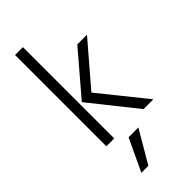

<svg xmlns="http://www.w3.org/2000/svg" viewBox="-295 -760 1051 1051"><g transform="rotate(-45 231.0 -234.5)"><path d="M137 0H76V-707H137ZM226 -266 440 0H364L152 -266L358 -507H433ZM163 238H109L197 51H273Z"/></g></svg>

Font: Hind Madurai Light
Style: Regular
Weight: 300
Designer: Jyotish Sonowal
Foundry: Indian Type Foundry
Version: Version 1.001;PS 1.0;hotconv 1.0.86;makeotf.lib2.5.63406; tt